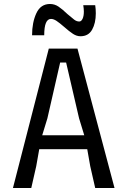

<svg xmlns="http://www.w3.org/2000/svg" viewBox="-20 -944 640 964"><path d="M225 -700H369L555 0H458L433 -110L418 -195H177L162 -110L137 0H45ZM403 -265 377 -350 312 -630H282L218 -350L192 -265ZM302 -809Q279 -829 264 -839Q249 -849 236 -849Q202 -849 202 -767H141Q141 -831 162.5 -877.5Q184 -924 231 -924Q254 -924 273.5 -911Q293 -898 319 -873Q341 -854 353 -845Q365 -836 378 -836Q388 -836 394.5 -849.5Q401 -863 401 -886Q401 -900 398 -918H458Q461 -899 461 -877Q461 -828 442.5 -795Q424 -762 384 -762Q365 -762 346.5 -774Q328 -786 302 -809Z"/></svg>

Font: Sligoil Micro
Style: Regular
Weight: 400
Designer: Ariel Martín Pérez
Foundry: Igor Stepanchenko
Version: Version 1.001